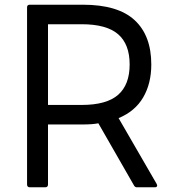

<svg xmlns="http://www.w3.org/2000/svg" viewBox="-20 -771 743 816"><path d="M95 13V-740Q95 -751 107 -751H332Q481 -751 552 -685.5Q623 -620 623 -497Q623 -416 588.5 -357Q554 -298 484 -269L646 11Q648 15 648 17Q648 25 638 25H562Q554 25 550 18L398 -247Q373 -242 332 -242H184V13Q184 25 172 25H107Q95 25 95 13ZM184 -325H327Q433 -325 482 -368Q531 -411 531 -497Q531 -583 482 -625.5Q433 -668 327 -668H184Z"/></svg>

Font: LINE Seed JP_TTF Regular
Style: Regular
Weight: 400
Designer: LINE & Fontrix & Fontworks
Version: Version 1.002